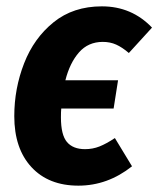

<svg xmlns="http://www.w3.org/2000/svg" viewBox="-20 -568 499 605"><path d="M342 -133 396 -44Q319 17 227 17Q133 17 79 -41.5Q25 -100 25 -202Q25 -289 56 -368.5Q87 -448 149 -498Q211 -548 301 -548Q395 -548 459 -481L386 -401Q365 -419 346 -427.5Q327 -436 304 -436Q258 -436 229 -403Q200 -370 186 -315H352L338 -226H173Q172 -216 172 -198Q172 -143 191 -120.5Q210 -98 248 -98Q272 -98 293.5 -106.5Q315 -115 342 -133Z"/></svg>

Font: Fira Sans Condensed
Style: Bold Italic
Weight: 700
Width: 3
Italic angle: -8°
Designer: Carrois Corporate & Edenspiekermann AG
Foundry: Carrois Corporate GbR & Edenspiekermann AG
Version: Version 4.203